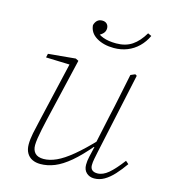

<svg xmlns="http://www.w3.org/2000/svg" viewBox="-106 -777 774 873"><g transform="rotate(15 281.0 -340.5)"><path d="M164 11Q142 11 125.5 3Q109 -5 99.5 -21.5Q90 -38 90 -62Q90 -86 96 -115.5Q102 -145 110 -178L179 -476L186 -460L64 -464L68 -482L196 -494L210 -487L140 -188Q135 -166 130 -142.5Q125 -119 122 -99Q119 -79 119 -66Q119 -42 132 -28.5Q145 -15 172 -15Q200 -15 232 -29.5Q264 -44 304.5 -77.5Q345 -111 398 -167L400 -136H387Q340 -80 302 -48Q264 -16 230.5 -2.5Q197 11 164 11ZM417 11Q395 11 380.5 -2.5Q366 -16 366 -40Q366 -58 370.5 -77.5Q375 -97 382 -127H379L411 -277Q423 -329 433.5 -381.5Q444 -434 455 -486L476 -495L484 -490L402 -108Q399 -93 395.5 -76Q392 -59 392 -45Q392 -30 400.5 -22.5Q409 -15 425 -15Q451 -15 477 -37Q503 -59 537 -104L551 -92Q530 -62 508.5 -38.5Q487 -15 464.5 -2Q442 11 417 11ZM350 -585Q302 -585 268.5 -605Q235 -625 232 -661Q236 -676 245 -684Q254 -692 268 -692Q282 -692 290 -684Q298 -676 298 -663Q298 -649 288.5 -639Q279 -629 263 -622L256 -642Q268 -627 293 -617.5Q318 -608 355 -608Q399 -608 429.5 -628.5Q460 -649 484 -690L501 -682Q487 -652 464.5 -630Q442 -608 413 -596.5Q384 -585 350 -585Z"/></g></svg>

Font: Source Serif 4 ExtraLight
Style: Italic
Weight: 250
Italic angle: -12°
Designer: Frank Grießhammer
Foundry: Adobe Systems Incorporated
Version: Version 4.004;hotconv 1.0.116;makeotfexe 2.5.65601